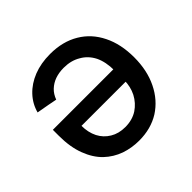

<svg xmlns="http://www.w3.org/2000/svg" viewBox="-141 -710 870 870"><g transform="rotate(-45 293.5 -275.5)"><path d="M281.2 -556.6Q361.3 -556.6 419.9 -521.5Q477.5 -487.3 508.8 -423.8Q540 -361.3 540 -276.4Q540 -192.4 508.8 -128.9Q477.5 -64.5 420.9 -28.3Q364.3 6.8 289.1 6.8Q242.2 6.8 199.2 -7.8Q155.3 -23.4 121.1 -55.7Q86.9 -88.9 67.4 -140.6Q46.9 -193.4 46.9 -266.6Q46.9 -279.3 46.9 -304.7Q155.3 -304.7 480.5 -304.7Q480.5 -285.2 480.5 -225.6Q398.4 -225.6 151.4 -225.6Q151.4 -183.6 168 -150.4Q184.6 -118.2 215.8 -99.6Q246.1 -81.1 288.1 -81.1Q333 -81.1 366.2 -102.5Q398.4 -124 417 -159.2Q434.6 -194.3 434.6 -235.4Q434.6 -255.9 434.6 -296.9Q434.6 -352.5 416 -390.6Q396.5 -428.7 361.3 -448.2Q327.1 -468.8 280.3 -468.8Q250 -468.8 224.6 -460Q200.2 -451.2 181.6 -433.6Q164.1 -417 154.3 -390.6Q121.1 -397.5 53.7 -409.2Q65.4 -453.1 96.7 -486.3Q127.9 -519.5 174.8 -538.1Q221.7 -556.6 281.2 -556.6Z"/></g></svg>

Font: DeepSea
Style: Medium
Weight: 500
Designer: Stem
Version: Version 3.019;git-0a5106e0b